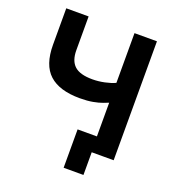

<svg xmlns="http://www.w3.org/2000/svg" viewBox="-150 -826 976 1077"><g transform="rotate(20 338.0 -287.5)"><path d="M467.8 0V-294.7Q457.4 -290.4 435.9 -282.3Q414.4 -274.2 381.3 -268Q348.3 -261.8 303.8 -261.8Q181.7 -261.8 121.1 -317Q60.5 -372.2 60.5 -493.1V-710H193.9V-508.5Q193.9 -445.5 226.7 -415.6Q259.5 -385.7 333.6 -385.7Q369.5 -385.7 406 -393.5Q442.5 -401.2 467.8 -413.1V-710H601.8V0ZM470.8 135.5H352.5V-93.5H543.6V0H470.8Z"/></g></svg>

Font: Raleway Thin
Style: Regular
Weight: 100
Designer: Matt McInerney, Pablo Impallari, Rodrigo Fuenzalida
Foundry: Matt McInerney, Pablo Impallari, Rodrigo Fuenzalida
Version: Version 4.026